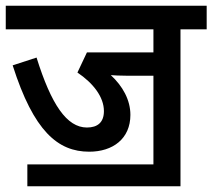

<svg xmlns="http://www.w3.org/2000/svg" viewBox="-20 -642 738 667"><path d="M75 -71V5H607V-540H698V-622H0V-540H513V-460H282L249 -390C304 -353 341 -305 341 -256C341 -217 319 -199 282 -199C212 -199 158 -279 107 -442L24 -415C97 -186 181 -115 290 -115C372 -115 433 -160 433 -243C433 -295 406 -343 365 -381C379 -380 396 -379 418 -379H513V-71Z"/></svg>

Font: Noto Sans SemiCondensed Medium
Style: Regular
Weight: 500
Width: 4
Designer: Monotype Design Team
Foundry: Monotype Imaging Inc.
Version: Version 2.013